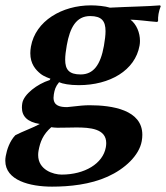

<svg xmlns="http://www.w3.org/2000/svg" viewBox="-29 -459 620 717"><path d="M492.2 -289C493.2 -294.7 493.7 -300.5 493.7 -306.4C493.7 -336.5 481.1 -368.1 458.2 -385.6C487.9 -385.1 523.4 -379.4 557.8 -377L561.3 -380C560.9 -389 561.5 -398 563 -407C564.6 -416 567.6 -427 571.2 -436L568.7 -439C520.2 -434.9 456.8 -434.3 381.5 -430.4C364.6 -436 332.2 -439 310.7 -439C202.7 -439 103.5 -381 86.5 -285C85 -276.1 84.2 -267.8 84.2 -260.3C84.2 -220.3 104.1 -198.1 123 -183C136 -172.6 159.4 -165 159.4 -165L156.5 -160C109.3 -145 60.1 -106.8 54.3 -74C53.3 -68.2 52.8 -62.6 52.8 -57.4C52.8 -24.7 73.1 -3.3 119.6 4C95.6 17.6 54.6 32 28.2 46C7.3 68 -3.2 99.2 -7.6 124C-8.7 130.1 -9.2 135.8 -9.2 141.3C-9.2 214.6 82.3 238 165.3 238C230.6 238 307.8 230.2 373.4 200.5C437.5 171.5 490.9 121.4 500.3 68C501.8 59.6 502.5 51.8 502.5 44.4C502.5 -48.8 390.2 -66 304.9 -66C287.9 -66 264.6 -64 241 -61C226.9 -60 226.7 -59 221.7 -59C196.7 -59 170.9 -63 170.9 -94.2C170.9 -98 171.3 -102.3 172.1 -107C175 -123.1 177.6 -135 191.6 -152C204.8 -146 231 -141 265.1 -141C381.1 -141 475.8 -195.9 492.2 -289ZM359.1 -288C346.5 -217 320.2 -181 272.2 -181C228.7 -181 214.4 -199.3 214.4 -236.2C214.4 -251.1 216.7 -269 220.4 -290C232.1 -356 255.6 -399 307.6 -399C350.5 -399 365.1 -380.6 365.1 -342.7C365.1 -327.6 362.8 -309.4 359.1 -288ZM162.5 16C168.7 16.8 176.1 18 185.1 18C214.6 18 241.5 17 255.3 17C306.8 17 367.7 21.1 367.7 75.5C367.7 80.3 367.2 85.4 366.2 91C355.5 152 287.2 193 201.2 193C170.1 193 113.5 175.4 113.5 120.1C113.5 115 113.9 109.7 114.9 104C120.8 70.9 131.7 43 162.5 16Z"/></svg>

Font: Linux Biolinum O 
Style: Bold Italic
Weight: 700
Designer: Philipp H. Poll
Foundry: Philipp H. Poll
Version: Version 1.3.2